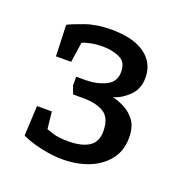

<svg xmlns="http://www.w3.org/2000/svg" viewBox="-77 -784 459 487"><g transform="rotate(20 153.0 -541.0)"><path d="M140 -365Q121 -365 99.5 -368.5Q78 -372 60 -377.5Q42 -383 30 -389L34 -470H74L79 -424Q84 -422 98.5 -417.5Q113 -413 139 -413Q174 -413 194 -425.5Q214 -438 214 -467Q214 -503 193.5 -516Q173 -529 137 -529H110L102 -550V-574H128Q157 -574 181 -585.5Q205 -597 205 -624Q205 -651 185 -660Q165 -669 140 -669Q122 -669 107 -666Q92 -663 85 -659L77 -605H36L33 -689Q44 -695 75 -706Q106 -717 145 -717Q205 -717 236.5 -694Q268 -671 268 -631Q268 -601 248.5 -582Q229 -563 207 -557Q222 -554 239.5 -545Q257 -536 269 -519.5Q281 -503 281 -474Q281 -438 261 -413.5Q241 -389 209.5 -377Q178 -365 140 -365Z"/></g></svg>

Font: Faustina Light
Style: Regular
Weight: 400
Version: Version 1.200